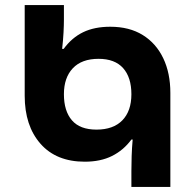

<svg xmlns="http://www.w3.org/2000/svg" viewBox="-20 -734 763 754"><path d="M496 0V-62Q496 -90 497 -121Q498 -152 501 -186H496Q465 -144 420 -121.5Q375 -99 313 -99Q201 -99 139 -169.5Q77 -240 77 -358V-714H231V-656Q231 -636 229.5 -606.5Q228 -577 224 -542H230Q262 -586 306.5 -607.5Q351 -629 413 -629Q488 -629 540.5 -596.5Q593 -564 621 -505.5Q649 -447 649 -369V0ZM359 -225Q425 -225 460.5 -261.5Q496 -298 496 -364Q496 -430 463.5 -466.5Q431 -503 367 -503Q301 -503 266 -466Q231 -429 231 -364Q231 -298 262.5 -261.5Q294 -225 359 -225Z"/></svg>

Font: Noto Sans Georgian Bold
Style: Regular
Weight: 700
Designer: Monotype Design Team, Akaki Razmadze
Foundry: Google LLC
Version: Version 2.005; ttfautohint (v1.8.4.7-5d5b)